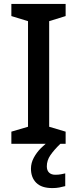

<svg xmlns="http://www.w3.org/2000/svg" viewBox="-20 -734 394 980"><path d="M315 0H38V-62L123 -87V-626L38 -652V-714H315V-652L231 -626V-87L315 -62ZM219 115Q219 136 230.5 147Q242 158 262 158Q279 158 291.5 155.5Q304 153 313 151V216Q298 220 282.5 223Q267 226 247 226Q192 226 165 199Q138 172 138 127Q138 98 152.5 71Q167 44 189.5 21.5Q212 -1 235 -16L288 0Q255 32 237 58.5Q219 85 219 115Z"/></svg>

Font: Noto Sans Kannada Medium
Style: Regular
Weight: 500
Designer: Jelle Bosma - Monotype Design Team
Foundry: Monotype Imaging Inc.
Version: Version 2.005; ttfautohint (v1.8.4.7-5d5b)